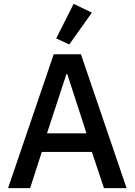

<svg xmlns="http://www.w3.org/2000/svg" viewBox="-20 -981 702 1001"><path d="M459 -915 364 -961 273 -781 341 -749ZM640 0 402 -698H260L22 0H137L198 -189H459L522 0ZM431 -286H225L326 -594H331Z"/></svg>

Font: IBM Plex Thai Looped Medium
Style: Regular
Weight: 500
Designer: Mike Abbink, Paul van der Laan, Pieter van Rosmalen, Ben Mitchell, Mark Frömberg
Foundry: Bold Monday
Version: Version 1.0